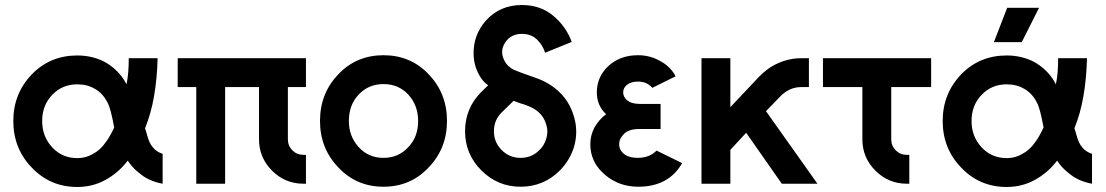

<svg xmlns="http://www.w3.org/2000/svg" viewBox="-20 -732 4408 765"><path d="M288 -511Q180 -511 107 -436Q33 -359 33 -250Q33 -195 51.5 -148.5Q70 -102 107 -64Q180 13 288 13Q348 13 398 -14Q424 -28 446.5 -47Q469 -66 489 -92Q498 -78 509 -66Q520 -54 533 -44Q552 -27 576 -16Q600 -5 628 0V-119Q616 -123 606 -129.5Q596 -136 589 -145Q581 -154 575.5 -166.5Q570 -179 566 -194Q565 -198 563 -205Q561 -212 558 -221Q582 -280 594 -350Q606 -420 608 -500H493Q493 -471 491 -445Q489 -419 484 -396Q481 -402 478 -407Q475 -412 472 -417Q443 -460 396 -486Q347 -511 288 -511ZM288 -396Q328 -396 358 -378Q390 -360 408 -324Q415 -312 421.5 -287Q428 -262 435 -224Q426 -205 417.5 -190Q409 -175 401 -165Q380 -134 349 -118Q335 -110 320 -106Q305 -102 288 -102Q228 -102 188 -145Q148 -188 148 -250Q148 -312 188 -354Q228 -396 288 -396Z M688 -500V-385H762V0H877V-385H1012V-177Q1012 -104 1064 -52Q1116 0 1189 0H1199V-115H1189Q1163 -115 1145 -133Q1127 -151 1127 -177V-385H1199V-500Z M1508 -512Q1400 -512 1328 -436Q1255 -360 1255 -250Q1255 -141 1328 -65Q1400 12 1508 12Q1616 12 1688 -65Q1761 -141 1761 -250Q1761 -360 1688 -436Q1616 -512 1508 -512ZM1508 -397Q1568 -397 1607 -355Q1646 -312 1646 -250Q1646 -219 1636.5 -193Q1627 -167 1607 -146Q1568 -103 1508 -103Q1448 -103 1409 -146Q1370 -189 1370 -250Q1370 -281 1379.5 -307.5Q1389 -334 1409 -355Q1448 -397 1508 -397Z M2059 -712Q1972 -712 1916 -650Q1865 -592 1867 -515Q1868 -469 1891 -430Q1897 -419 1905.5 -409.5Q1914 -400 1925 -392L1898 -366Q1833 -301 1833 -209Q1833 -118 1898 -53Q1963 12 2054 12Q2146 12 2211 -53Q2249 -92 2266 -143Q2274 -169 2275.5 -195Q2277 -221 2272 -247Q2257 -319 2209 -365Q2189 -384 2165 -398.5Q2141 -413 2111 -423Q2077 -435 2056.5 -442.5Q2036 -450 2027 -454Q2014 -461 2005 -469.5Q1996 -478 1990 -490Q1970 -528 1993 -563Q2016 -597 2059 -597Q2096 -597 2119 -575Q2142 -553 2152 -522L2258 -565Q2235 -628 2182 -671Q2132 -712 2059 -712ZM2026 -330Q2031 -329 2038 -326Q2045 -323 2054 -320Q2062 -318 2066.5 -316.5Q2071 -315 2073 -314Q2108 -302 2126 -285Q2153 -261 2160 -220Q2163 -197 2155 -175Q2151 -164 2145 -153.5Q2139 -143 2129 -134Q2099 -103 2054 -103Q2010 -103 1979 -134Q1948 -165 1948 -209Q1948 -254 1979 -284Z M2612 -318H2528Q2495 -318 2477 -334Q2463 -347 2463 -364Q2463 -381 2477 -393Q2493 -407 2522 -407Q2558 -407 2579 -382L2672 -428Q2662 -447 2646.5 -462.5Q2631 -478 2610 -489Q2570 -512 2522 -512Q2450 -512 2403 -468Q2358 -425 2358 -364Q2358 -311 2395 -277Q2380 -266 2369 -253Q2358 -240 2349 -225Q2332 -193 2332 -158Q2332 -85 2390 -36Q2446 12 2523 12Q2644 12 2698 -82L2596 -132Q2569 -104 2523 -103Q2485 -103 2466 -119Q2447 -134 2447 -158Q2447 -180 2466 -198Q2484 -218 2528 -218H2612Z M2775 -500V0H2890V-135L2953 -203L3095 0H3237L3032 -289L3091 -350Q3127 -385 3172 -385H3203V-500H3172Q3124 -500 3080 -480Q3059 -471 3041 -458Q3023 -445 3006 -428L2890 -305V-500Z M3259 -500V-385H3416V-177Q3416 -104 3468 -52Q3520 0 3593 0H3603V-115H3593Q3567 -115 3549 -133Q3531 -151 3531 -177V-385H3690V-500Z M3991 -511Q3883 -511 3810 -436Q3736 -359 3736 -250Q3736 -195 3754.5 -148.5Q3773 -102 3810 -64Q3883 13 3991 13Q4051 13 4101 -14Q4127 -28 4149.5 -47Q4172 -66 4192 -92Q4201 -78 4212 -66Q4223 -54 4236 -44Q4255 -27 4279 -16Q4303 -5 4331 0V-119Q4319 -123 4309 -129.5Q4299 -136 4292 -145Q4284 -154 4278.5 -166.5Q4273 -179 4269 -194Q4268 -198 4266 -205Q4264 -212 4261 -221Q4285 -280 4297 -350Q4309 -420 4311 -500H4196Q4196 -471 4194 -445Q4192 -419 4187 -396Q4184 -402 4181 -407Q4178 -412 4175 -417Q4146 -460 4099 -486Q4050 -511 3991 -511ZM3991 -396Q4031 -396 4061 -378Q4093 -360 4111 -324Q4118 -312 4124.5 -287Q4131 -262 4138 -224Q4129 -205 4120.5 -190Q4112 -175 4104 -165Q4083 -134 4052 -118Q4038 -110 4023 -106Q4008 -102 3991 -102Q3931 -102 3891 -145Q3851 -188 3851 -250Q3851 -312 3891 -354Q3931 -396 3991 -396ZM3940 -564H4051L4120 -701H3993Z"/></svg>

Font: Unageo
Style: SemiBold
Weight: 600
Designer: Richard Sepsi
Foundry: Richard Sepsi
Version: Version 2.000